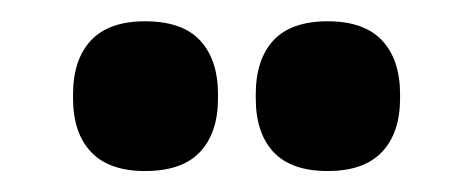

<svg xmlns="http://www.w3.org/2000/svg" viewBox="-20 -704 453 184"><path d="M119 -540.1Q84.4 -540.1 67.2 -558.4Q50 -576.7 50 -609.7V-613.5Q50 -646.9 67.2 -665.3Q84.4 -683.6 119 -683.6Q154.6 -683.6 171.7 -665.3Q188.9 -646.9 188.9 -613.5V-609.7Q188.9 -576.7 171.7 -558.4Q154.6 -540.1 119 -540.1ZM294.1 -540.1Q259 -540.1 242 -558.4Q225.1 -576.7 225.1 -609.7V-613.5Q225.1 -646.9 242 -665.3Q259 -683.6 294.1 -683.6Q328.8 -683.6 346.1 -665.3Q363.4 -646.9 363.4 -613.5V-609.7Q363.4 -576.7 346.1 -558.4Q328.8 -540.1 294.1 -540.1Z"/></svg>

Font: Anek Tamil Medium
Style: Regular
Weight: 500
Designer: Aadarsh Rajan (Tamil), Yesha Goshar (Latin)
Foundry: Ek Type
Version: Version 1.003